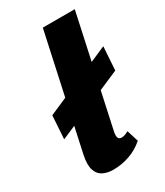

<svg xmlns="http://www.w3.org/2000/svg" viewBox="-181 -788 753 874"><g transform="rotate(-30 195.0 -350.5)"><path d="M150 10Q119 10 96 -1.5Q73 -13 64 -41Q55 -69 65 -117L194 -711H362L238 -139Q234 -120 237.5 -109Q241 -98 256 -98Q262 -98 270.5 -100.5Q279 -103 292 -110L311 -49Q277 -19 235 -4.5Q193 10 150 10ZM24 -222 32 -344 390 -500 382 -377Z"/></g></svg>

Font: Ysabeau Office Black
Style: Italic
Weight: 900
Italic angle: -12°
Designer: Christian Thalmann (Catharsis Fonts)
Version: Version 2.001;gftools[0.9.30]; featfreeze: tnum,lnum,ss02